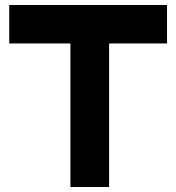

<svg xmlns="http://www.w3.org/2000/svg" viewBox="-20 -699 704 769"><path d="M17 -679H649V-525H417V50H262V-525H17Z"/></svg>

Font: BM HANNA
Style: Regular
Weight: 400
Designer: BONGJIN KIM, JAEHYUN KEUM, MINJUNG KIM, JUHEE TAE
Foundry: WOOWA BROTHERS Corporation.
Version: Version 1.000